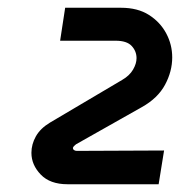

<svg xmlns="http://www.w3.org/2000/svg" viewBox="-20 -720 479 495"><path d="M154 -245Q109 -245 85 -270Q61 -295 61 -326Q61 -348 72.5 -368.5Q84 -389 109 -404L295 -514Q314 -525 323 -540.5Q332 -556 332 -570Q332 -588 319.5 -601.5Q307 -615 278 -615H135L148 -700H292Q335 -700 364 -681.5Q393 -663 408.5 -634Q424 -605 424 -572Q424 -536 405.5 -501.5Q387 -467 346 -444L176 -348Q175 -347 172 -344.5Q169 -342 168 -339Q168 -335 171 -333Q174 -331 178 -331L403 -332L389 -245Z"/></svg>

Font: MuseoModerno SemiBold
Style: Italic
Weight: 600
Italic angle: -9°
Designer: Pablo Cosgaya, Héctor Gatti, Marcela Romero, and the Authors of The MuseoModerno Project.
Foundry: Omnibus-Type Team
Version: Version 1.003